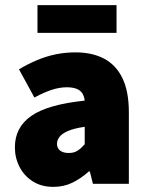

<svg xmlns="http://www.w3.org/2000/svg" viewBox="-20 -716 576 748"><path d="M188 12Q141 12 107.5 -9.5Q74 -31 56 -66Q38 -101 38 -142Q38 -220 102 -264.5Q166 -309 310 -324Q308 -342 300 -353.5Q292 -365 277 -370.5Q262 -376 240 -376Q213 -376 183 -366.5Q153 -357 114 -336L54 -446Q89 -467 125 -482Q161 -497 198 -504.5Q235 -512 274 -512Q339 -512 385.5 -487.5Q432 -463 457 -411.5Q482 -360 482 -278V0H342L330 -48H326Q296 -21 262.5 -4.5Q229 12 188 12ZM248 -120Q269 -120 283 -129.5Q297 -139 310 -154V-222Q269 -216 245.5 -206Q222 -196 212 -183Q202 -170 202 -156Q202 -139 214 -129.5Q226 -120 248 -120ZM126 -588V-696H434V-588Z"/></svg>

Font: Source Sans 3 ExtraLight Black
Style: Regular
Weight: 900
Version: Version 3.052;hotconv 1.1.0;makeotfexe 2.6.0